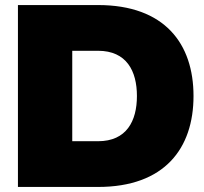

<svg xmlns="http://www.w3.org/2000/svg" viewBox="-20 -740 806 760"><path d="M51 0H368C632 0 746 -153 746 -360C746 -567 632 -720 368 -720H51ZM266 -181V-539H368C481 -539 522 -459 522 -360C522 -261 481 -181 368 -181Z"/></svg>

Font: Aspekta 950
Style: Regular
Weight: 950
Designer: Ivo Dolenc
Version: Version 2.000